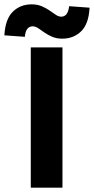

<svg xmlns="http://www.w3.org/2000/svg" viewBox="-66 -872 436 892"><path d="M77 0V-651.7H224.2V0ZM223.6 -692.4Q197 -692.4 176.5 -701.1Q156 -709.8 140.2 -721.1Q124.3 -732.3 111.5 -741Q98.6 -749.7 85.7 -749.7Q71.7 -749.7 62 -739.2Q52.2 -728.7 49.2 -701L-45.7 -707.9Q-41.3 -783.7 -6.3 -817.7Q28.6 -851.8 80.8 -851.8Q107.4 -851.8 127.9 -843.1Q148.4 -834.4 164.2 -823.2Q180.1 -811.9 193.3 -803.2Q206.5 -794.5 218.7 -794.5Q232.7 -794.5 242.3 -805.4Q251.9 -816.3 255.2 -843.2L350.1 -836.3Q346.4 -761 311.1 -726.7Q275.8 -692.4 223.6 -692.4Z"/></svg>

Font: Mada
Style: Regular
Weight: 400
Designer: Khaled Hosny
Version: Version 1.5